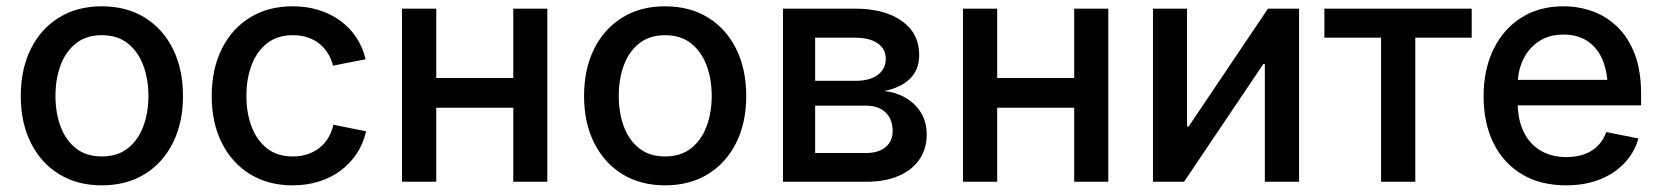

<svg xmlns="http://www.w3.org/2000/svg" viewBox="-20 -568 5191 600"><path d="M297.9 11.2Q221.7 11.2 164.8 -23.7Q107.9 -58.6 76.4 -121.6Q44.9 -184.6 44.9 -267.6Q44.9 -352.1 76.4 -415.3Q107.9 -478.5 164.8 -513.4Q221.7 -548.3 297.9 -548.3Q375 -548.3 431.9 -513.4Q488.8 -478.5 520.3 -415.3Q551.8 -352.1 551.8 -267.6Q551.8 -184.6 520.3 -121.6Q488.8 -58.6 431.9 -23.7Q375 11.2 297.9 11.2ZM297.9 -79.1Q347.2 -79.1 379.4 -104.5Q411.6 -129.9 427.7 -172.9Q443.8 -215.8 443.8 -268.1Q443.8 -320.8 427.7 -363.8Q411.6 -406.7 379.4 -432.4Q347.2 -458 297.9 -458Q249.5 -458 217.3 -432.4Q185.1 -406.7 169.2 -363.8Q153.3 -320.8 153.3 -268.1Q153.3 -215.8 169.2 -172.9Q185.1 -129.9 217.3 -104.5Q249.5 -79.1 297.9 -79.1Z M894.5 11.2Q818.4 11.2 761.5 -23.7Q704.6 -58.6 673.1 -121.6Q641.6 -184.6 641.6 -267.6Q641.6 -352.1 673.1 -415.3Q704.6 -478.5 761.5 -513.4Q818.4 -548.3 894.5 -548.3Q938 -548.3 975.3 -536.9Q1012.7 -525.4 1042.5 -503.9Q1072.3 -482.4 1092.8 -451.9Q1113.3 -421.4 1122.6 -382.8L1020.5 -362.8Q1015.6 -383.8 1004.6 -401.4Q993.7 -418.9 977.8 -431.6Q961.9 -444.3 941.2 -451.2Q920.4 -458 895 -458Q846.7 -458 814.5 -432.6Q782.2 -407.2 766.1 -364.3Q750 -321.3 750 -268.1Q750 -215.3 766.1 -172.6Q782.2 -129.9 814.2 -104.5Q846.2 -79.1 895 -79.1Q920.4 -79.1 941.4 -86.2Q962.4 -93.3 978.8 -106.2Q995.1 -119.1 1005.9 -137.5Q1016.6 -155.8 1022 -178.2L1124 -157.7Q1115.2 -118.7 1094.5 -87.6Q1073.7 -56.6 1043.7 -34.4Q1013.7 -12.2 975.8 -0.5Q938 11.2 894.5 11.2Z M1610.4 -324.2V-231.4H1315.4V-324.2ZM1343.3 -541V0H1236.3V-541ZM1690.4 -541V0H1584V-541Z M2058.1 11.2Q1981.9 11.2 1925 -23.7Q1868.2 -58.6 1836.7 -121.6Q1805.2 -184.6 1805.2 -267.6Q1805.2 -352.1 1836.7 -415.3Q1868.2 -478.5 1925 -513.4Q1981.9 -548.3 2058.1 -548.3Q2135.3 -548.3 2192.1 -513.4Q2249 -478.5 2280.5 -415.3Q2312 -352.1 2312 -267.6Q2312 -184.6 2280.5 -121.6Q2249 -58.6 2192.1 -23.7Q2135.3 11.2 2058.1 11.2ZM2058.1 -79.1Q2107.4 -79.1 2139.6 -104.5Q2171.9 -129.9 2188 -172.9Q2204.1 -215.8 2204.1 -268.1Q2204.1 -320.8 2188 -363.8Q2171.9 -406.7 2139.6 -432.4Q2107.4 -458 2058.1 -458Q2009.8 -458 1977.5 -432.4Q1945.3 -406.7 1929.4 -363.8Q1913.6 -320.8 1913.6 -268.1Q1913.6 -215.8 1929.4 -172.9Q1945.3 -129.9 1977.5 -104.5Q2009.8 -79.1 2058.1 -79.1Z M2426.8 0V-541H2651.4Q2744.1 -541 2798.3 -502.4Q2852.5 -463.9 2852.5 -396Q2852.5 -350.1 2823.5 -321.8Q2794.4 -293.5 2743.2 -283.7Q2779.8 -279.8 2809.8 -262.5Q2839.8 -245.1 2857.9 -216.1Q2876 -187 2876 -147Q2876 -103.5 2853.5 -70.3Q2831.1 -37.1 2788.8 -18.6Q2746.6 0 2686.5 0ZM2527.3 -89.8H2686Q2725.1 -89.8 2747.3 -108.2Q2769.5 -126.5 2769.5 -158.2Q2769.5 -195.8 2747.3 -216.8Q2725.1 -237.8 2686 -237.8H2527.3ZM2527.3 -315.4H2653.3Q2698.2 -315.4 2723.1 -334Q2748 -352.5 2748 -384.3Q2748 -415.5 2722.4 -432.9Q2696.8 -450.2 2651.4 -450.2H2527.3Z M3363.3 -324.2V-231.4H3068.4V-324.2ZM3096.2 -541V0H2989.3V-541ZM3443.4 -541V0H3336.9V-541Z M4039.6 0H3932.6V-367.7H3927.7L3680.2 0H3583V-541H3689.5V-172.4H3694.3L3942.4 -541H4039.6Z M4295.9 0V-450.2H4118.7V-541H4579.1V-450.2H4402.8V0Z M4874 11.2Q4793.9 11.2 4736.1 -23.4Q4678.2 -58.1 4647.2 -120.8Q4616.2 -183.6 4616.2 -267.1Q4616.2 -350.1 4647 -413.6Q4677.7 -477.1 4733.9 -512.7Q4790 -548.3 4865.2 -548.3Q4913.6 -548.3 4957.3 -532.5Q5001 -516.6 5035.2 -483.2Q5069.3 -449.7 5088.9 -398.2Q5108.4 -346.7 5108.4 -274.9V-238.8H4673.3V-318.4H5053.7L5003.9 -292.5Q5003.9 -342.3 4988.3 -380.1Q4972.7 -418 4941.7 -439Q4910.6 -460 4865.7 -460Q4820.8 -460 4788.6 -438.5Q4756.3 -417 4739.5 -381.1Q4722.7 -345.2 4722.7 -302.2V-249.5Q4722.7 -194.3 4741.5 -155.8Q4760.3 -117.2 4794.7 -97.2Q4829.1 -77.1 4875 -77.1Q4905.8 -77.1 4930.7 -85.9Q4955.6 -94.7 4973.1 -112.3Q4990.7 -129.9 4999.5 -155.3L5100.1 -135.3Q5087.9 -91.8 5056.6 -58.6Q5025.4 -25.4 4979 -7.1Q4932.6 11.2 4874 11.2Z"/></svg>

Font: Inter 17pt Medium
Style: Regular
Weight: 500
Version: Version 4.001;git-66647c0bb